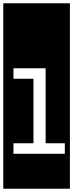

<svg xmlns="http://www.w3.org/2000/svg" viewBox="-32 -937 446 1170"><path d="M-12 -917H394V213H-12ZM363 0V-64H246V-521H50V-457H172V-64H50V0Z"/></svg>

Font: Zilla Slab Highlight Regular
Style: Regular
Weight: 400
Designer: Typotheque Type Foundry
Foundry: Typotheque type foundry
Version: Version 1.1; 2017; ttfautohint (v1.6)